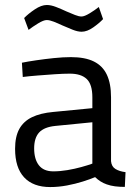

<svg xmlns="http://www.w3.org/2000/svg" viewBox="-20 -739 541 769"><path d="M181 10.2Q112.8 10.2 76.6 -28.7Q40.4 -67.6 40.4 -143Q40.4 -191.7 57.2 -222.3Q74 -252.9 107.9 -269.5Q141.8 -286 193.2 -290.6L349.9 -305.8V-349.4Q349.9 -401.1 327.3 -422.6Q304.7 -444 259.8 -444Q234.6 -444 200 -441.7Q165.4 -439.3 131 -436.6Q96.6 -433.9 71.2 -430.7L67.8 -487.8Q91.4 -492.6 125.6 -497.6Q159.8 -502.6 196.3 -506.4Q232.8 -510.2 264.2 -510.2Q320.8 -510.2 356 -492.7Q391.3 -475.2 408 -439.7Q424.7 -404.2 424.7 -349.4V-93.5Q426.7 -71.5 442.9 -61.9Q459.2 -52.3 482.8 -49.5L480 9.6Q458.6 9.6 440.8 7.3Q422.9 5 407.3 -0.6Q394.1 -5.2 382.7 -12.4Q371.3 -19.6 360.9 -29.6Q341.7 -21.4 312 -12Q282.4 -2.6 248.4 3.8Q214.4 10.2 181 10.2ZM193.3 -52.7Q220.6 -52.7 249.7 -57.6Q278.8 -62.5 305.3 -69.8Q331.9 -77.1 349.9 -83.7V-249.3L202.1 -234.7Q156.9 -230.3 136.8 -208.5Q116.8 -186.6 116.8 -144.6Q116.8 -101.3 135.8 -77Q154.9 -52.7 193.3 -52.7ZM306.9 -611.9Q290.9 -611.9 270.4 -620.2Q250 -628.5 229.6 -637.3Q211.8 -645.7 195.2 -652.2Q178.6 -658.7 167.2 -658.7Q154.6 -658.7 132.5 -645.2Q110.4 -631.7 94.4 -619.3L76.7 -666.8Q93.1 -683.8 119.3 -701.4Q145.5 -719 167.6 -719Q184 -719 204.7 -711Q225.4 -703 246.2 -693.2Q264.5 -685.4 280.2 -679.1Q295.9 -672.9 306.5 -672.9Q318.1 -672.9 339.3 -685.8Q360.6 -698.8 375.8 -711L392.8 -662.5Q378.2 -646.7 353.5 -629.3Q328.8 -611.9 306.9 -611.9Z"/></svg>

Font: Titillium Web
Style: Bold
Weight: 700
Designer: Mohamed Gaber, Accademia di Belle Arti di Urbino
Foundry: Kief Type Foundry, Accademia di Belle Arti di Urbino
Version: Version 3.000